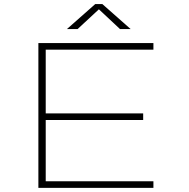

<svg xmlns="http://www.w3.org/2000/svg" viewBox="-20 -908 915 928"><path d="M165.5 0V-700H721.5V-668H201V-360H672V-328H201V-32H721.5V0ZM303.5 -767.5 440.5 -888.5H474.5L611.5 -767.5H560L458 -863L355 -767.5Z"/></svg>

Font: Trispace SemiExpanded Thin
Style: Regular
Weight: 100
Width: 6
Designer: Tyler Finck
Foundry: Etcetera Type Company
Version: Version 1.210; ttfautohint (v1.8.3)